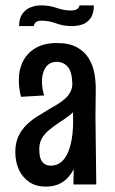

<svg xmlns="http://www.w3.org/2000/svg" viewBox="-20 -686 427 714"><path d="M253 0 255 -102 249 -374Q248 -419 232 -437.5Q216 -456 191 -456Q164 -456 150 -435.5Q136 -415 136 -383Q136 -371 138 -358Q140 -345 144 -331L58 -326Q54 -342 52 -357.5Q50 -373 50 -388Q50 -429 66.5 -460Q83 -491 114.5 -508.5Q146 -526 192 -526Q237 -526 265.5 -510.5Q294 -495 310 -469Q326 -443 331.5 -410.5Q337 -378 336 -345L335 -252L338 0ZM150 8Q114 8 89 -9Q64 -26 50.5 -54.5Q37 -83 37 -121Q37 -154 48 -178Q59 -202 77 -220Q95 -238 117 -252Q139 -266 161 -279Q179 -289 195 -299Q211 -309 223 -320Q235 -331 242 -344.5Q249 -358 249 -374L292 -356Q290 -323 276 -299.5Q262 -276 241.5 -259.5Q221 -243 198 -229Q179 -216 162 -202Q145 -188 135.5 -171Q126 -154 126 -131Q126 -112 130 -98.5Q134 -85 144 -77.5Q154 -70 169 -70Q195 -70 213.5 -89Q232 -108 242 -146Q252 -184 252 -238L289 -296Q289 -225 283 -169Q277 -113 261.5 -73.5Q246 -34 218.5 -13Q191 8 150 8ZM105 -589H51Q51 -618 63.5 -635Q76 -652 94.5 -659Q113 -666 133 -666Q164 -666 191 -656.5Q218 -647 242 -647Q257 -647 265 -651Q273 -655 276 -666H329Q329 -635 316.5 -618Q304 -601 286 -595Q268 -589 247 -589Q216 -589 189 -599Q162 -609 137 -609Q122 -609 115.5 -605Q109 -601 105 -589Z"/></svg>

Font: Truculenta SemiBold
Style: Regular
Weight: 600
Version: Version 1.002